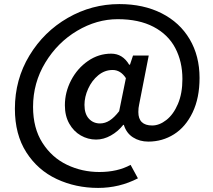

<svg xmlns="http://www.w3.org/2000/svg" viewBox="-20 -741 1043 941"><path d="M53 -208Q53 -351 124 -468.5Q195 -586 312.5 -653.5Q430 -721 565 -721Q683 -721 772 -676Q861 -631 909.5 -549Q958 -467 958 -359Q958 -261 924 -190Q890 -119 833 -83Q776 -47 707 -47Q664 -47 631.5 -68Q599 -89 587 -129H584Q559 -97 523.5 -77Q488 -57 451 -57Q411 -57 376 -77Q341 -97 319.5 -135Q298 -173 298 -225Q298 -289 328.5 -347.5Q359 -406 411 -442Q463 -478 525 -478Q581 -478 613 -424H617L632 -469H709L662 -229Q658 -212 658 -192Q658 -126 726 -126Q761 -126 795.5 -153Q830 -180 852 -231.5Q874 -283 874 -354Q874 -439 839 -505.5Q804 -572 732.5 -609.5Q661 -647 557 -647Q454 -647 358 -590Q262 -533 202 -434Q142 -335 142 -217Q142 -113 188 -41Q234 31 308 66.5Q382 102 467 102Q556 102 620 67L656 133Q565 180 461 180Q351 180 258 136.5Q165 93 109 5.5Q53 -82 53 -208ZM564 -196 597 -358Q571 -398 532 -398Q493 -398 461.5 -372Q430 -346 412 -306Q394 -266 394 -227Q394 -183 415.5 -159.5Q437 -136 470 -136Q495 -136 517.5 -150.5Q540 -165 564 -196Z"/></svg>

Font: Nebula Sans Semibold
Style: Regular
Weight: 600
Italic angle: -9°
Designer: Paul D. Hunt for Adobe (as Source Sans)
Foundry: Nebula Entertainment & Broadcasting LLC
Version: Version 1.010